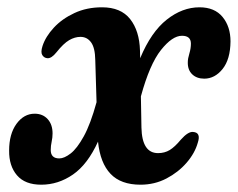

<svg xmlns="http://www.w3.org/2000/svg" viewBox="-20 -494 652 526"><path d="M363.5 -355.5 364 -334.5Q394 -406.5 436.8 -440.2Q479.5 -474 526.5 -474Q568 -474 589.8 -447.5Q611.5 -421 611.5 -380.5Q611 -331.5 589.8 -305Q568.5 -278.5 539.5 -278.5Q519 -278.5 506.5 -290.5Q494 -302.5 494.5 -323.5Q494.5 -333.5 498.8 -347.5Q503 -361.5 503 -374.5Q503 -396 478.5 -396Q452 -396 421 -357Q390 -318 366 -230L367.5 -144.5Q369 -74.5 413 -74.5Q431 -74.5 445 -83Q459 -91.5 475.5 -111.5Q495.5 -134 509 -132.5Q531 -131 522 -103.5Q514 -74.5 491.2 -48.2Q468.5 -22 436 -5Q403.5 12 365 12Q311 12 282.8 -17.8Q254.5 -47.5 248.5 -106Q220 -43.5 179.8 -15.8Q139.5 12 93 12Q48.5 12 26.5 -13.8Q4.5 -39.5 5 -81.5Q5 -127 25.2 -154.8Q45.5 -182.5 75 -182.5Q97 -182.5 110.5 -167.8Q124 -153 124 -128.5Q124 -117 121.5 -105.8Q119 -94.5 119 -83Q119 -60 142.5 -60Q156 -60 173.5 -73.5Q191 -87 209.5 -120.5Q228 -154 244.5 -214L241 -329.5Q240.5 -363 229.5 -378Q218.5 -393 200.5 -393Q185 -393 169.5 -384Q154 -375 134.5 -350.5Q121 -333.5 109.5 -334.5Q100.5 -335.5 95.8 -343.2Q91 -351 96.5 -368Q105 -394 127.5 -418.2Q150 -442.5 183.8 -458.2Q217.5 -474 259.5 -474Q311 -474 336.5 -441.8Q362 -409.5 363.5 -355.5Z"/></svg>

Font: Fraunces 9pt SemiBold
Style: Italic
Weight: 600
Italic angle: -16°
Version: Version 1.000;[b76b70a41]